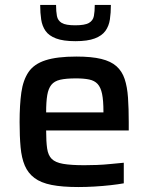

<svg xmlns="http://www.w3.org/2000/svg" viewBox="-20 -746 598 774"><path d="M296 8Q231 8 188 -0.5Q145 -9 119 -28.5Q93 -48 80 -78.5Q67 -109 63 -152.5Q59 -196 59 -254Q59 -323 66 -373Q73 -423 95 -455.5Q117 -488 163.5 -503Q210 -518 288 -518Q349 -518 388 -508.5Q427 -499 449.5 -479Q472 -459 482.5 -427.5Q493 -396 496 -352.5Q499 -309 499 -254V-220H166Q166 -175 170 -147.5Q174 -120 188.5 -105.5Q203 -91 234.5 -85.5Q266 -80 320 -80Q343 -80 370.5 -81Q398 -82 427 -85Q456 -88 479 -90V-7Q457 -3 426 0.5Q395 4 361 6Q327 8 296 8ZM397 -277V-296Q397 -341 391.5 -367.5Q386 -394 373.5 -407.5Q361 -421 339.5 -425.5Q318 -430 286 -430Q246 -430 222.5 -424.5Q199 -419 187 -404Q175 -389 170.5 -362.5Q166 -336 166 -293H415ZM284 -580Q235 -580 206 -591Q177 -602 163.5 -621.5Q150 -641 146 -667.5Q142 -694 142 -726H206Q206 -700 209.5 -681.5Q213 -663 229 -653.5Q245 -644 283 -644Q322 -644 338.5 -653.5Q355 -663 358.5 -681.5Q362 -700 362 -726H427Q427 -694 423 -667.5Q419 -641 405 -621.5Q391 -602 362 -591Q333 -580 284 -580Z"/></svg>

Font: Saira Thin Medium
Style: Regular
Weight: 500
Version: Version 1.101